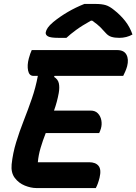

<svg xmlns="http://www.w3.org/2000/svg" viewBox="-20 -954 692 974"><path d="M165 0Q137 0 106 -12.5Q75 -25 55 -51.5Q35 -78 39 -120Q45 -177 62 -232.5Q79 -288 100.5 -342.5Q122 -397 141.5 -453.5Q161 -510 172 -569H150Q128 -569 122.5 -596Q117 -623 126 -657Q130 -672 133.5 -681.5Q137 -691 141 -700H574Q609 -700 621.5 -676.5Q634 -653 625 -618Q621 -604 615.5 -591.5Q610 -579 605 -569H257L254 -564Q274 -552 278.5 -531.5Q283 -511 278 -482Q274 -460 268 -437.5Q262 -415 254 -393H440Q463 -393 476.5 -379Q490 -365 494 -344Q498 -323 492 -302Q490 -294 487.5 -289Q485 -284 483 -279H212Q197 -241 186 -204Q175 -167 172 -131H432Q465 -131 480 -112.5Q495 -94 485 -52Q477 -20 466 0ZM408 -934H464Q496 -934 516 -928Q536 -922 559 -903Q591 -878 615 -847.5Q639 -817 652 -779Q622 -762 585 -762Q562 -762 545.5 -767Q529 -772 516 -787Q503 -802 488.5 -816.5Q474 -831 448 -849H441Q396 -824 366 -802Q336 -780 317 -762H277Q237 -762 223.5 -769.5Q210 -777 212 -790Q214 -801 222.5 -813.5Q231 -826 250 -842Q320 -899 408 -934Z"/></svg>

Font: Recursive Mn Csl St
Style: Bold Italic
Weight: 700
Italic angle: -15°
Monospace: yes
Version: Version 1.079;hotconv 1.0.112;makeotfexe 2.5.65598; ttfautoh